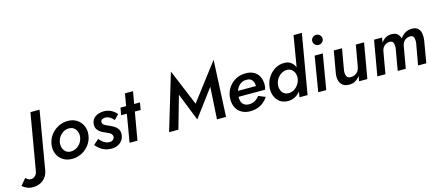

<svg xmlns="http://www.w3.org/2000/svg" viewBox="-247 -1492 5573 2432"><g transform="rotate(-15 2539.5 -276.5)"><path d="M-112 88 -185 174Q-162 194 -126.5 210.5Q-91 227 -48 227Q6 227 49 207Q92 187 120.5 149Q149 111 158 57L287 -700H167L41 36Q36 74 12 97.5Q-12 121 -41 122Q-64 123 -81.5 112.5Q-99 102 -112 88Z M319 -230Q310 -164 334 -109.5Q358 -55 408 -23Q458 9 526 9Q597 9 656 -22.5Q715 -54 754 -108Q793 -162 802 -230Q811 -296 786.5 -350.5Q762 -405 712.5 -437.5Q663 -470 594 -470Q525 -470 465.5 -438.5Q406 -407 367 -353Q328 -299 319 -230ZM427 -230Q433 -270 455.5 -303Q478 -336 512 -356Q546 -376 585 -375Q624 -375 650 -354Q676 -333 687 -300.5Q698 -268 693 -230Q687 -191 664.5 -158Q642 -125 608 -105.5Q574 -86 534 -86Q495 -86 469.5 -106.5Q444 -127 433 -160Q422 -193 427 -230Z M908 -150 839 -89Q859 -63 888 -39.5Q917 -16 955.5 -1.5Q994 13 1040 13Q1089 13 1126.5 -5.5Q1164 -24 1186 -57.5Q1208 -91 1210 -134Q1211 -174 1194 -200Q1177 -226 1149 -243.5Q1121 -261 1088 -275Q1065 -285 1045.5 -294Q1026 -303 1014 -315.5Q1002 -328 1003 -345Q1003 -364 1020 -376Q1037 -388 1063 -388Q1095 -388 1124 -370.5Q1153 -353 1174 -327L1234 -389Q1206 -424 1163 -447Q1120 -470 1064 -470Q1024 -470 987 -455.5Q950 -441 927 -412.5Q904 -384 902 -340Q901 -301 918 -275.5Q935 -250 961.5 -233.5Q988 -217 1016 -206Q1038 -197 1058.5 -187Q1079 -177 1091.5 -163Q1104 -149 1104 -128Q1104 -106 1085.5 -90Q1067 -74 1039 -74Q1013 -74 990 -83.5Q967 -93 947 -110.5Q927 -128 908 -150Z M1284 -460 1267 -365H1523L1539 -460ZM1385 -620 1280 0H1383L1491 -620Z M2041 -426 2185 -64 2451 -421 2426 0H2545L2580 -740L2216 -262L2019 -736L1798 0H1920Z M2862 10Q2942 10 3001 -24Q3060 -58 3096 -115L3006 -152Q2983 -120 2948.5 -99.5Q2914 -79 2871 -79Q2833 -79 2808 -95.5Q2783 -112 2772 -142Q2761 -172 2763 -211Q2765 -249 2776.5 -281Q2788 -313 2808 -337Q2828 -361 2855 -374.5Q2882 -388 2916 -388Q2949 -388 2970 -375Q2991 -362 3001.5 -338.5Q3012 -315 3012 -282Q3012 -270 3008 -257.5Q3004 -245 2999 -234L3032 -280H2715V-205H3112Q3116 -216 3119.5 -234Q3123 -252 3123 -268Q3123 -333 3099 -378Q3075 -423 3031 -446.5Q2987 -470 2925 -470Q2866 -470 2817 -448.5Q2768 -427 2731.5 -390Q2695 -353 2675 -304Q2655 -255 2655 -200Q2655 -134 2681 -87Q2707 -40 2753.5 -15Q2800 10 2862 10Z M3639 -780 3508 0H3614L3748 -780ZM3176 -230Q3167 -165 3187 -110.5Q3207 -56 3250.5 -23.5Q3294 9 3358 9Q3404 9 3442.5 -9.5Q3481 -28 3510.5 -61Q3540 -94 3559.5 -137.5Q3579 -181 3585 -230Q3591 -277 3585.5 -320Q3580 -363 3561 -396.5Q3542 -430 3510.5 -450Q3479 -470 3432 -470Q3369 -471 3314 -439Q3259 -407 3222.5 -353Q3186 -299 3176 -230ZM3286 -230Q3293 -271 3316.5 -305Q3340 -339 3375 -358Q3410 -377 3448 -376Q3475 -375 3494.5 -363Q3514 -351 3527.5 -331Q3541 -311 3546 -285Q3551 -259 3547 -230Q3542 -200 3527 -173.5Q3512 -147 3490.5 -127Q3469 -107 3444 -96Q3419 -85 3392 -85Q3353 -85 3327.5 -105Q3302 -125 3291.5 -158.5Q3281 -192 3286 -230Z M3848 -643Q3848 -616 3867.5 -597Q3887 -578 3915 -578Q3944 -578 3963.5 -597Q3983 -616 3983 -643Q3983 -671 3963.5 -690Q3944 -709 3915 -709Q3887 -709 3867.5 -690Q3848 -671 3848 -643ZM3830 -460 3754 0H3859L3937 -460Z M4140 -180 4189 -460H4081L4030 -168Q4023 -120 4034 -79.5Q4045 -39 4076 -15Q4107 9 4159 9Q4206 9 4241.5 -11.5Q4277 -32 4301 -68L4290 0H4398L4478 -460H4370L4320 -177Q4315 -148 4299 -125.5Q4283 -103 4258.5 -90.5Q4234 -78 4203 -78Q4174 -78 4159.5 -92.5Q4145 -107 4141 -130.5Q4137 -154 4140 -180Z M5221 -293Q5227 -341 5219 -381.5Q5211 -422 5183.5 -446.5Q5156 -471 5105 -470Q5056 -470 5017.5 -447Q4979 -424 4952 -385Q4946 -411 4931.5 -430.5Q4917 -450 4893.5 -460.5Q4870 -471 4836 -470Q4808 -470 4783.5 -461Q4759 -452 4739.5 -435.5Q4720 -419 4704 -397L4714 -460H4609L4529 0H4635L4685 -285Q4689 -314 4703.5 -335.5Q4718 -357 4740.5 -369.5Q4763 -382 4791 -382Q4819 -382 4831 -368Q4843 -354 4845.5 -330.5Q4848 -307 4845 -280L4796 0H4902L4951 -282Q4955 -311 4969.5 -333.5Q4984 -356 5007 -369Q5030 -382 5059 -382Q5087 -382 5099 -368Q5111 -354 5113.5 -330.5Q5116 -307 5113 -280L5063 0H5171Z"/></g></svg>

Font: Jost Medium
Style: Italic
Weight: 500
Italic angle: -5°
Version: Version 3.710